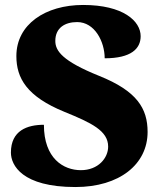

<svg xmlns="http://www.w3.org/2000/svg" viewBox="-20 -744 645 774"><path d="M284 10C462 10 575 -82 575 -212C575 -307 532 -377 380 -438C231 -498 203 -539 203 -579C203 -632 242 -655 291 -655C362 -655 402 -576 402 -509C509 -509 547 -548 547 -598C547 -659 477 -724 315 -724C163 -724 46 -646 46 -518C46 -429 88 -355 240 -293C348 -249 416 -217 416 -153C416 -107 376 -58 306 -58C236 -58 157 -105 157 -241C90 -241 24 -218 24 -129C24 -78 69 10 284 10Z"/></svg>

Font: Noto Serif Georgian Black
Style: Regular
Weight: 900
Designer: Monotype Design Team, Akaki Razmadze
Foundry: Google LLC
Version: Version 2.003